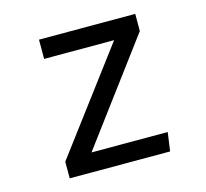

<svg xmlns="http://www.w3.org/2000/svg" viewBox="-82 -620 765 713"><g transform="rotate(-15 300.0 -263.5)"><path d="M205 -72H498L488 0H102V-64L394 -453H125V-527H495V-461Z"/></g></svg>

Font: Fira Mono
Style: Regular
Weight: 400
Designer: Carrois Corporate & Edenspiekermann AG
Foundry: Carrois Corporate GbR & Edenspiekermann AG
Version: Version 3.206;PS 003.206;hotconv 1.0.70;makeotf.lib2.5.58329